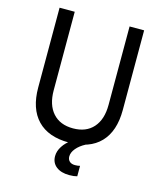

<svg xmlns="http://www.w3.org/2000/svg" viewBox="-143 -904 1036 1224"><g transform="rotate(15 375.0 -292.5)"><path d="M96 -800H196V-282Q196 -186 243.5 -132.5Q291 -79 377 -79Q463 -79 510.5 -132.5Q558 -186 558 -282V-800H654V-274Q654 -134 582.5 -59.5Q511 15 375 15Q239 15 167.5 -59.5Q96 -134 96 -274ZM431 215Q377 215 345 190Q313 165 313 121Q313 88 334 55.5Q355 23 390 0L434 -2L483 0Q445 20 423 46.5Q401 73 401 100Q401 120 414 132Q427 144 450 144Q461 144 468 143Q475 142 483 140V209Q472 212 460 213.5Q448 215 431 215Z"/></g></svg>

Font: Martian Mono SemiExpanded Light
Style: Regular
Weight: 300
Width: 6
Monospace: yes
Designer: Roman Shamin
Foundry: Evil Martians
Version: Version 0.930